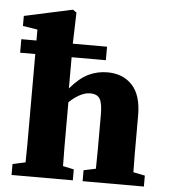

<svg xmlns="http://www.w3.org/2000/svg" viewBox="-52 -774 721 821"><g transform="rotate(5 308.5 -363.5)"><path d="M28 0V-47L83 -59Q84 -96 84 -137.5Q84 -179 84 -210V-524H19V-582H84V-629L21 -639V-682L228 -727L244 -716L240 -582H387V-524H240V-390Q280 -437 318 -455Q356 -473 399 -473Q465 -473 505 -430.5Q545 -388 545 -301V-210Q545 -177 545 -135.5Q545 -94 546 -57L596 -47V0H333V-47L385 -58Q386 -95 386 -136.5Q386 -178 386 -210V-290Q386 -339 374.5 -358Q363 -377 332 -377Q312 -377 289 -365Q266 -353 243 -331V-210Q243 -179 243 -136.5Q243 -94 244 -57L291 -47V0Z"/></g></svg>

Font: Source Serif 4
Style: Bold
Weight: 700
Designer: Frank Grießhammer
Foundry: Adobe
Version: Version 4.005;hotconv 1.1.0;makeotfexe 2.6.0